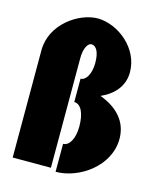

<svg xmlns="http://www.w3.org/2000/svg" viewBox="-129 -967 896 1074"><g transform="rotate(15 319.0 -430.0)"><path d="M296.3 15C432.8 15 594.1 -97 594.1 -255C594.1 -356 529.1 -423 429.1 -460C505.3 -494 554.1 -551 554.1 -630C554.1 -768 424.1 -872 305.3 -875C192.7 -875 43.9 -772 43.9 -622V-460V-325V0H265.2V-636C265.2 -695 287.3 -726 305.3 -726C335.9 -726 353.3 -690 353.3 -630C353.3 -567 326.9 -524 296.3 -524V-389C336.4 -389 359.1 -338 359.1 -264C359.1 -194 332.7 -147 296.3 -147Z"/></g></svg>

Font: Blink
Style: Wide
Weight: 400
Designer: Mew Too
Foundry: Cannot Into Space Fonts
Version: Version 001.000